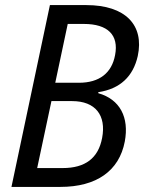

<svg xmlns="http://www.w3.org/2000/svg" viewBox="-20 -734 573 754"><path d="M25 0H217C359 0 448 -63 470 -178C488 -273 451 -344 366 -368V-372C452 -385 503 -434 521 -514C547 -635 473 -714 319 -714H176ZM197 -409 246 -640H309C404 -640 447 -596 432 -518C419 -447 370 -409 290 -409ZM126 -74 182 -337H263C355 -337 398 -281 381 -192C366 -113 315 -74 226 -74Z"/></svg>

Font: Noto Sans SemiCondensed
Style: Italic
Weight: 400
Width: 4
Italic angle: -12°
Designer: Monotype Design Team
Foundry: Monotype Imaging Inc.
Version: Version 2.013